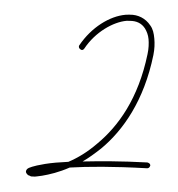

<svg xmlns="http://www.w3.org/2000/svg" viewBox="-33 -419 300 324"><g transform="rotate(-5 117.5 -257.5)"><path d="M191.9 -388.2H190.4C163.6 -388.2 131.3 -372.1 108.4 -343.8C107.4 -342.8 107.4 -341.8 107.4 -340.8C107.4 -338.9 108.4 -337.9 109.4 -336.9C110.4 -335.9 111.3 -335.4 112.3 -335.4C114.3 -335.4 115.2 -336.4 116.2 -337.4C137.2 -363.8 168.9 -377.9 191.4 -377.9C193.4 -377.9 194.3 -377.4 196.3 -377.4C208 -376.5 216.3 -371.6 221.2 -362.3C223.6 -357.4 225.6 -351.1 225.6 -343.8C225.6 -336.9 224.6 -328.1 221.7 -318.8C199.7 -245.6 162.1 -202.1 124 -175.8C106.4 -163.1 89.4 -154.8 72.8 -149.4C65.4 -149.4 58.1 -149.9 51.8 -149.9C38.1 -149.9 26.9 -148.9 19.5 -147.9C13.2 -147 8.3 -146 5.4 -145C3.4 -144 2 -143.6 1 -141.6C0 -140.6 0 -139.2 0 -138.2C0 -137.2 1 -135.3 2 -134.3C2.9 -132.3 5.4 -132.3 6.3 -131.3C7.3 -130.4 9.3 -129.9 11.2 -129.9C15.1 -128.9 20 -129.9 26.4 -129.9C39.1 -130.9 55.7 -133.3 74.2 -139.6C104.5 -138.7 147 -135.3 204.1 -127H205.1C207.5 -127 209 -128.9 210 -131.3V-131.8C210 -134.3 208 -135.7 205.6 -136.7C160.6 -143.1 125.5 -146 96.7 -147.9C107.4 -152.8 118.7 -159.7 129.9 -167C169.4 -194.3 209 -241.2 231.4 -316.4C234.4 -326.7 235.4 -335.4 235.4 -343.8C235.4 -353 234.4 -360.4 230.5 -366.7C223.6 -379.4 211.4 -386.7 197.8 -387.7C195.8 -387.7 193.8 -388.2 191.9 -388.2Z"/></g></svg>

Font: Oshawa
Style: Regular
Weight: 400
Designer: Sadat Fauzi
Foundry: Intuisi Creative
Version: Version 001.000